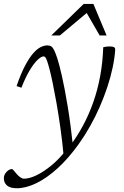

<svg xmlns="http://www.w3.org/2000/svg" viewBox="-59 -736 642 996"><path d="M52 -281 27 -289.5Q49.5 -355 71.5 -396.2Q93.5 -437.5 113.8 -460.2Q134 -483 152.5 -491.8Q171 -500.5 186.5 -500.5Q198.5 -500.5 206.5 -495.5Q214.5 -490.5 221.8 -476Q229 -461.5 238.5 -432.5Q248 -404 262.2 -341.5Q276.5 -279 292 -185.2Q307.5 -91.5 321 33.5L271.5 76Q264.5 -0.5 254.5 -71.8Q244.5 -143 233.8 -203.2Q223 -263.5 213.8 -307.8Q204.5 -352 198.5 -374.5Q190.5 -405.5 185.2 -420Q180 -434.5 176 -439Q172 -443.5 167.5 -443.5Q155 -443.5 136 -425.5Q117 -407.5 95.2 -371.5Q73.5 -335.5 52 -281ZM283.5 43 304 21Q340.5 -27 371.2 -84Q402 -141 424.8 -205.5Q447.5 -270 460.8 -341.8Q474 -413.5 476.5 -491Q487.5 -493.5 495.5 -494.5Q503.5 -495.5 512.5 -495Q526 -495 532.8 -491Q539.5 -487 538.5 -476Q535.5 -433 525.2 -384.8Q515 -336.5 498 -285Q481 -233.5 458.5 -182Q436 -130.5 408.2 -81.2Q380.5 -32 348.5 12.5Q295.5 86.5 239.2 137.5Q183 188.5 129 214.5Q75 240.5 29 240.5Q-6.5 240.5 -22.8 226.2Q-39 212 -39 189Q-39 170 -25 155.5Q-11 141 3.5 141Q6.5 141 12.8 149Q19 157 28 167Q37 177.5 47 184.2Q57 191 65.5 191Q93.5 191 130.8 173Q168 155 208.2 121.8Q248.5 88.5 283.5 43ZM207 -552 375 -715.5H425.5L494 -552H458L385 -678.5H402.5L251.5 -552Z"/></svg>

Font: Newsreader 9pt Light
Style: Italic
Weight: 300
Italic angle: -17°
Designer: Hugues Gentile
Foundry: Production Type
Version: Version 1.003